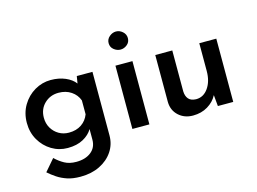

<svg xmlns="http://www.w3.org/2000/svg" viewBox="-110 -834 1664 1243"><g transform="rotate(-15 722.0 -212.5)"><path d="M288 212Q236 212 199 199.5Q162 187 133.5 168Q105 149 80 127L147 49Q175 76 207.5 94Q240 112 286 112Q348 112 385.5 82Q423 52 423 0V-71Q403 -36 360.5 -12.5Q318 11 256 11Q198 11 149 -18.5Q100 -48 70.5 -99Q41 -150 41 -214Q41 -280 72 -332Q103 -384 153.5 -413.5Q204 -443 261 -443Q316 -443 359 -424.5Q402 -406 424 -376L432 -424H537V2Q537 62 505 109.5Q473 157 417 184.5Q361 212 288 212ZM156 -218Q156 -179 174 -148.5Q192 -118 222 -100.5Q252 -83 289 -83Q339 -83 373.5 -106.5Q408 -130 423 -170V-263Q409 -302 373.5 -326Q338 -350 289 -350Q233 -350 194.5 -313Q156 -276 156 -218Z M691 -424H805V0H691ZM686 -576Q686 -602 706.5 -619.5Q727 -637 751 -637Q775 -637 795 -619.5Q815 -602 815 -576Q815 -549 795 -532.5Q775 -516 751 -516Q727 -516 706.5 -532.5Q686 -549 686 -576Z M1094 18Q1036 18 997.5 -17.5Q959 -53 958 -109V-424H1072V-150Q1073 -118 1089 -99Q1105 -80 1140 -79Q1190 -79 1221.5 -124Q1253 -169 1253 -238V-424H1367V0H1264L1257 -75Q1236 -34 1193 -8Q1150 18 1094 18Z"/></g></svg>

Font: Reem Kufi Medium
Style: Regular
Weight: 500
Designer: Khaled Hosny
Version: Version 1.001